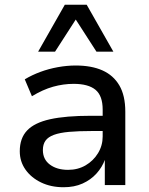

<svg xmlns="http://www.w3.org/2000/svg" viewBox="-20 -777 627 806"><path d="M247 9Q194 9 152.5 -11Q111 -31 87 -65Q63 -99 63 -142Q63 -197 94 -229.5Q125 -262 190.5 -276.5Q256 -291 362 -291H426V-227H366Q310 -227 270.5 -223.5Q231 -220 206.5 -211Q182 -202 171 -186.5Q160 -171 160 -147Q160 -108 189.5 -86Q219 -64 266 -64Q307 -64 339.5 -83Q372 -102 391.5 -134Q411 -166 411 -204V-317Q411 -375 381 -400Q351 -425 289 -425Q246 -425 203 -413Q160 -401 114 -373L84 -444Q114 -462 149 -475Q184 -488 222.5 -495Q261 -502 298 -502Q364 -502 410 -481.5Q456 -461 481 -418.5Q506 -376 506 -308V0H420V-108H421Q409 -75 385 -48.5Q361 -22 326.5 -6.5Q292 9 247 9ZM140 -560 252 -757H344L456 -560H385L298 -695L211 -560Z"/></svg>

Font: Nunito Sans 12pt ExtraLight 9pt Medium
Style: Regular
Weight: 500
Version: Version 3.101;gftools[0.9.27]